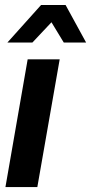

<svg xmlns="http://www.w3.org/2000/svg" viewBox="-20 -756 368 776"><path d="M130.9 0H2L91.8 -516.1H221.2ZM328.1 -584H237.8L188 -666L110.8 -584H9.8L146 -735.8H245.1Z"/></svg>

Font: Creato Display
Style: Bold Italic
Weight: 700
Italic angle: -10°
Version: Version 1.000